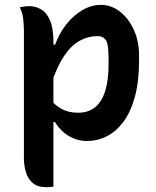

<svg xmlns="http://www.w3.org/2000/svg" viewBox="-20 -567 640 787"><path d="M61 -537Q68 -539 73.5 -539.5Q79 -540 85.5 -541Q92 -542 97 -542Q125 -542 148 -529Q171 -516 185 -483.5Q199 -451 199 -395Q199 -319 199 -244.5Q199 -170 199 -97Q199 -24 199 49.5Q199 123 199 198Q192 199 187 199.5Q182 200 177.5 200Q173 200 166 200Q134 200 114.5 183.5Q95 167 86.5 139.5Q78 112 78 81Q78 8 78 -56.5Q78 -121 78 -182.5Q78 -244 78 -307.5Q78 -371 78 -442Q78 -470 74.5 -494Q71 -518 61 -537ZM394 -547Q436 -547 471.5 -519.5Q507 -492 528.5 -445Q550 -398 550 -340V-320Q550 -232 532.5 -169Q515 -106 485 -66.5Q455 -27 417 -8Q379 11 337 11Q307 11 281 0Q255 -11 236 -29Q217 -47 205 -67H185V-159Q209 -133 235.5 -119Q262 -105 300 -105Q343 -105 370.5 -128Q398 -151 411.5 -195Q425 -239 425 -304V-314Q425 -344 423.5 -364.5Q422 -385 416 -400Q409 -410 400.5 -414.5Q392 -419 380 -419Q341 -419 306.5 -400Q272 -381 243 -338Q214 -295 189 -221V-384H206Q223 -431 252.5 -468Q282 -505 318.5 -526Q355 -547 394 -547Z"/></svg>

Font: Recursive Casual SemiBold
Style: Regular
Weight: 600
Version: Version 1.047